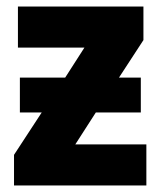

<svg xmlns="http://www.w3.org/2000/svg" viewBox="-20 -569 493 589"><path d="M420 -549V-446L345 -331H412V-224H274L211 -126H429V0H23V-94L108 -224H41V-331H180L239 -423H35V-549Z"/></svg>

Font: Noto Sans SemiCondensed ExtraBold
Style: Regular
Weight: 800
Width: 4
Designer: Monotype Design Team
Foundry: Monotype Imaging Inc.
Version: Version 2.013; ttfautohint (v1.8.4.7-5d5b)